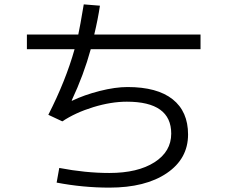

<svg xmlns="http://www.w3.org/2000/svg" viewBox="-20 -818 1040 878"><path d="M103 -593V-660H338Q346 -696 363 -798L437 -792Q428 -731 411 -660H897V-593H395Q363 -476 308 -359L309 -357Q365 -384 436 -402Q507 -420 563 -420Q699 -420 769.5 -364Q840 -308 840 -203Q840 -92 742.5 -26Q645 40 480 40Q359 40 239 17L251 -50Q371 -27 480 -27Q610 -27 686.5 -76Q763 -125 763 -207Q763 -353 560 -353Q488 -353 406.5 -328Q325 -303 265 -263L201 -293Q281 -450 321 -593Z"/></svg>

Font: Mplus 1p
Style: Regular
Weight: 400
Version: Version 1.061